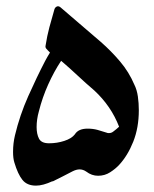

<svg xmlns="http://www.w3.org/2000/svg" viewBox="-20 -584 484 603"><path d="M402 -318Q410 -302 413 -281Q416 -260 416 -238Q416 -183 398.5 -139Q381 -95 354 -66Q343 -54 326 -43Q309 -32 288 -32Q268 -32 251 -45Q241 -52 230 -52Q220 -52 208 -46Q193 -38 177 -30Q161 -22 145 -14V-15Q115 -1 93 -1Q65 -1 50.5 -19Q36 -37 25 -74Q21 -87 21 -107Q21 -134 27 -159Q42 -222 68.5 -281.5Q95 -341 122 -393Q126 -400 129.5 -406.5Q133 -413 137 -419L131 -425Q129 -427 125.5 -431Q122 -435 123 -440Q128 -472 135 -498L151 -555Q153 -561 158.5 -563.5Q164 -566 170 -561L297 -452Q329 -424 357 -391Q385 -358 402 -318ZM95 -185Q95 -163 102.5 -148.5Q110 -134 134 -134Q159 -134 182 -141.5Q205 -149 215 -162Q226 -180 255 -180Q272 -180 286.5 -176Q301 -172 316 -167Q317 -166 322 -166Q330 -166 336 -171Q341 -175 345.5 -178.5Q350 -182 354 -186Q329 -251 276 -300Q249 -323 224 -346.5Q199 -370 172 -393Q150 -360 131.5 -319Q113 -278 102 -234Q95 -209 95 -185Z"/></svg>

Font: Aref Ruqaa Ink
Style: Bold
Weight: 700
Designer: Abdullah Aref
Version: Version 1.005